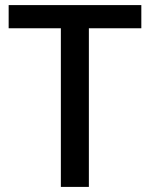

<svg xmlns="http://www.w3.org/2000/svg" viewBox="-20 -734 588 754"><path d="M329 0H219V-623H14V-714H535V-623H329Z"/></svg>

Font: Noto Sans Hebrew Thin Medium
Style: Regular
Weight: 500
Version: Version 3.001